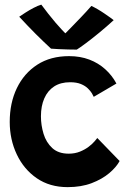

<svg xmlns="http://www.w3.org/2000/svg" viewBox="-20 -784 553 809"><path d="M484 -105.5Q470 -79.5 440 -54.2Q410 -29 366 -12.2Q322 4.5 265 4.5Q189.5 4.5 135 -33Q80.5 -70.5 50.8 -133.2Q21 -196 21 -270.5Q21 -350.5 51.2 -413Q81.5 -475.5 137.2 -511.5Q193 -547.5 271 -547.5Q318 -547.5 356.2 -533Q394.5 -518.5 423.5 -492.2Q452.5 -466 470.5 -432L375 -376Q373 -381 367.2 -390.8Q361.5 -400.5 350.2 -411.5Q339 -422.5 320.8 -430Q302.5 -437.5 275.5 -437.5Q235.5 -437.5 208.2 -419.8Q181 -402 166.8 -369.8Q152.5 -337.5 152.5 -294Q152.5 -256.5 163.5 -220.2Q174.5 -184 200.2 -160.2Q226 -136.5 269.5 -136.5Q295.5 -136.5 317 -145.2Q338.5 -154 353.8 -165.8Q369 -177.5 378.2 -188.2Q387.5 -199 390 -202.5ZM365 -759Q376 -754 390.8 -745.5Q405.5 -737 419.8 -727.2Q434 -717.5 444.8 -709.8Q455.5 -702 459 -699Q429.5 -672 398.5 -646.5Q367.5 -621 342 -602Q316.5 -583 303.5 -575Q288.5 -575 267.8 -575.5Q247 -576 227.5 -577Q208 -578 195 -579Q163 -608.5 130.2 -641.2Q97.5 -674 61 -713.5Q71.5 -720.5 87.2 -730.8Q103 -741 121 -750.5Q139 -760 154 -764.5Q168 -745.5 183.8 -725.5Q199.5 -705.5 214.5 -688Q229.5 -670.5 241.5 -657.8Q253.5 -645 259.5 -640H252Q260 -648 279 -667.5Q298 -687 321.2 -711.2Q344.5 -735.5 365 -759Z"/></svg>

Font: Grandstander Thin SemiBold
Style: Regular
Weight: 600
Version: Version 1.200